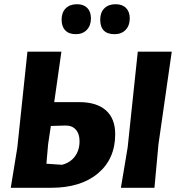

<svg xmlns="http://www.w3.org/2000/svg" viewBox="-20 -890 850 910"><path d="M345 -870Q376 -870 393.5 -852.5Q411 -835 411 -803Q411 -769 391.5 -748.5Q372 -728 339 -728Q307 -728 289.5 -746Q272 -764 272 -797Q272 -831 291.5 -850.5Q311 -870 345 -870ZM528 -870Q560 -870 577.5 -852Q595 -834 595 -803Q595 -769 575.5 -748.5Q556 -728 523 -728Q455 -728 455 -797Q455 -831 474.5 -850.5Q494 -870 528 -870ZM31 0 62 -190 110 -645H271L237 -406H355Q438 -406 482 -367Q526 -328 526 -254Q526 -137 444.5 -68.5Q363 0 223 0ZM794 -645 731 -206 712 0H553L585 -191L633 -645ZM208 -206 200 -114 274 -109Q313 -119 335 -148.5Q357 -178 357 -221Q357 -256 339 -276Q321 -296 288 -295L221 -293Z"/></svg>

Font: Alegreya Sans ExtraBold
Style: Italic
Weight: 800
Italic angle: -7°
Designer: Juan Pablo del Peral
Foundry: Huerta Tipografica
Version: Version 2.007